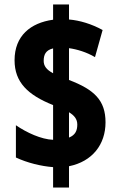

<svg xmlns="http://www.w3.org/2000/svg" viewBox="-20 -779 535 857"><path d="M217 -33V58H288V-37C392 -58 451 -134 451 -233C451 -331 401 -379 288 -422V-564C324 -559 367 -546 404 -524L438 -645C389 -672 336 -688 288 -692V-759H217V-691C116 -677 45 -619 45 -510C45 -412 104 -355 217 -310V-155C164 -157 99 -187 51 -220V-76C102 -52 164 -37 217 -33ZM217 -563V-452C187 -468 175 -485 175 -507C175 -535 184 -555 217 -563ZM288 -165V-278C311 -264 325 -248 325 -223C325 -196 316 -176 288 -165Z"/></svg>

Font: Noto Sans Thai ExtCond Blk
Style: Regular
Weight: 900
Width: 2
Designer: Monotype Design Team
Foundry: Monotype Imaging Inc.
Version: Version 2.002